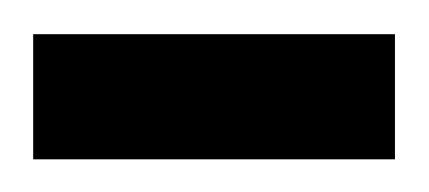

<svg xmlns="http://www.w3.org/2000/svg" viewBox="-47 -243 255 114"><path d="M187.5 -148.4H-27.3V-222.7H187.5Z"/></svg>

Font: 和音 by 宁静之雨，公众号njzyshare
Style: Regular
Weight: 400
Designer: Steve Matteson
Foundry: Ascender Corporation
Version: Version 6.00;June 8, 2018;FontCreator 11.0.0.2388 32-bit